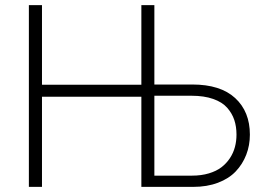

<svg xmlns="http://www.w3.org/2000/svg" viewBox="-20 -730 1042 750"><path d="M92.8 0V-710H144V-398.9H532.2V-710H583V-399.9H731Q841.3 -399.9 898.7 -346.9Q956.1 -293.9 956.1 -204.1Q956.1 -162.1 941.9 -125.5Q927.7 -88.9 900.9 -60.5Q874 -32.2 831.3 -16.1Q788.6 0 734.9 0H532.2V-352.1H144V0ZM583 -43.9H730Q766.1 -43.9 795.7 -52.7Q825.2 -61.5 845 -76.7Q864.7 -91.8 878.2 -112.3Q891.6 -132.8 897.7 -155.8Q903.8 -178.7 903.8 -204.1Q903.8 -235.4 895.3 -261.2Q886.7 -287.1 867.4 -309.1Q848.1 -331.1 812.7 -343.5Q777.3 -356 728 -356H583Z"/></svg>

Font: Rawline Light
Style: Regular
Weight: 300
Designer: Matt McInerney, Pablo Impallari, Rodrigo Fuenzalida
Foundry: Matt McInerney, Pablo Impallari, Rodrigo Fuenzalida
Version: Version 4.020;PS 004.020;hotconv 1.0.88;makeotf.lib2.5.64775